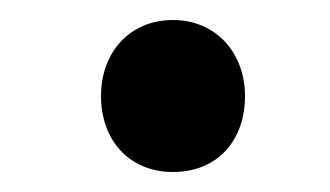

<svg xmlns="http://www.w3.org/2000/svg" viewBox="-20 -665 330 192"><path d="M81 -569C81 -525 109 -493 153 -493C197 -493 225 -524 225 -569C225 -612 196 -645 153 -645C110 -645 81 -613 81 -569Z"/></svg>

Font: Noto Sans Devanagari UI Condensed ExtraBold
Style: Regular
Weight: 800
Width: 3
Designer: Jelle Bosma - Monotype Design Team
Foundry: Monotype Imaging Inc.
Version: Version 2.004